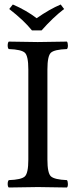

<svg xmlns="http://www.w3.org/2000/svg" viewBox="-20 -832 337 854"><path d="M122.1 -696.8Q85.9 -741.7 21 -792L37.1 -812Q97.2 -786.1 143.1 -751Q200.2 -791 250 -812L265.1 -792Q215.3 -753.9 165 -696.8ZM190.9 -122.1Q190.9 -62 206.5 -47.6Q222.2 -33.2 277.8 -30.8Q281.7 -25.9 282 -13.9Q282.2 -2 277.8 2Q177.7 0 148.9 0Q116.7 0 19 2Q14.2 -2 14.2 -13.9Q14.2 -25.9 19 -30.8Q75.2 -32.7 90.6 -47.4Q106 -62 106 -122.1V-522.9Q106 -583 90.6 -597.4Q75.2 -611.8 19 -613.8Q14.2 -617.7 14.2 -629.9Q14.2 -642.1 19 -647Q119.1 -645 147.9 -645Q180.2 -645 277.8 -647Q281.7 -642.1 282 -630.1Q282.2 -618.2 277.8 -613.8Q221.7 -611.8 206.3 -597.4Q190.9 -583 190.9 -522.9Z"/></svg>

Font: Linux Libertine Capitals
Style: Small Caps
Weight: 400
Designer: Philipp H. Poll
Foundry: Philipp H. Poll
Version: Version 5.1.3